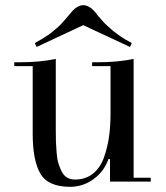

<svg xmlns="http://www.w3.org/2000/svg" viewBox="-20 -700 639 740"><path d="M406 -445H335V-460H356Q434 -460 495 -473V-15H561V0H404V-87H398Q381 -39 340.5 -9.5Q300 20 250 20Q165 20 135.5 -31Q106 -82 106 -185V-445H35V-460H56Q134 -460 195 -473V-199Q195 -171 195.5 -156Q196 -141 198 -114.5Q200 -88 204.5 -72.5Q209 -57 217 -40.5Q225 -24 238 -16Q251 -8 269 -8Q310 -8 338.5 -31Q367 -54 381 -94Q395 -134 400.5 -175Q406 -216 406 -264ZM301 -603 121 -519 114 -534Q129 -542 143 -550.5Q157 -559 167 -566Q177 -573 188.5 -583Q200 -593 205.5 -597.5Q211 -602 221 -613.5Q231 -625 233 -627Q235 -629 245 -641L255 -653Q278 -680 301 -680Q324 -680 347 -653Q348 -651 355.5 -642Q363 -633 366 -630Q369 -627 376.5 -618Q384 -609 389.5 -604.5Q395 -600 404 -591.5Q413 -583 421 -577Q429 -571 440 -563Q451 -555 463 -548Q475 -541 488 -534L481 -519Z"/></svg>

Font: Elsie Swash Caps
Style: Regular
Weight: 400
Designer: Alejandro Inler
Foundry: Alejandro Inler
Version: 1.001